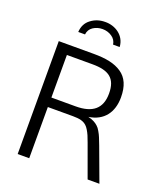

<svg xmlns="http://www.w3.org/2000/svg" viewBox="-161 -1024 990 1136"><g transform="rotate(20 333.5 -456.0)"><path d="M216.8 -801.3C219.2 -822.3 229 -838.4 245.6 -849.6C262.7 -860.8 282.2 -866.7 304.2 -866.7C326.2 -866.7 346.2 -860.8 363.3 -849.1C380.4 -837.9 390.6 -821.8 393.6 -801.3H435.1C431.2 -873 367.2 -913.1 304.2 -911.6C270.5 -911.6 240.7 -901.9 215.3 -882.3C189.9 -863.3 176.3 -835.9 174.3 -801.3ZM157.7 -650.4H305.2H318.4C422.4 -650.4 470.2 -616.2 470.2 -521C470.2 -425.8 416 -382.3 310.5 -382.3H157.7ZM157.2 0V-322.3H315.4C357.9 -322.3 382.8 -315.9 401.4 -298.3C413.1 -288.1 425.3 -266.6 434.6 -245.6C439 -235.4 444.3 -221.2 450.7 -204.1L524.9 0H599.1L520.5 -212.4L502.9 -257.3C498.5 -268.6 492.7 -279.8 485.8 -291.5C479.5 -303.2 472.2 -312.5 464.8 -318.8C450.7 -332 430.2 -343.3 402.3 -349.6C496.6 -363.3 544.4 -429.7 544.4 -523.9C544.4 -593.8 523.4 -642.1 480.5 -670.9C438 -699.7 382.8 -710.9 304.2 -710.9H84.5V0Z"/></g></svg>

Font: Ride Light
Style: Regular
Weight: 300
Version: Version 3.000